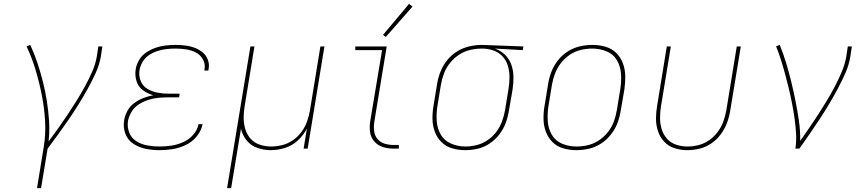

<svg xmlns="http://www.w3.org/2000/svg" viewBox="-20 -771 4504 996"><path d="M172 205H193L227 0Q255 -37 282.5 -75Q310 -113 336.5 -151.5Q363 -190 387.5 -229.5Q412 -269 434.5 -309.5Q457 -350 476 -391.5Q495 -433 503 -477L511 -530H490L482 -477Q475 -437 458 -398.5Q441 -360 420.5 -322.5Q400 -285 377.5 -249Q355 -213 331.5 -177.5Q308 -142 283 -107Q258 -72 232 -37Q238 -91 234.5 -143.5Q231 -196 223 -247Q215 -298 202.5 -347.5Q190 -397 174 -445Q158 -493 137 -538L118 -530Q146 -471 165 -407Q184 -343 197 -277Q210 -211 214 -142Q218 -73 206 -3Z M807 8Q841 8 875.5 2.5Q910 -3 943 -18.5Q976 -34 1000 -63Q1024 -92 1031 -127H1010Q1004 -96 981.5 -71Q959 -46 929 -33Q899 -20 868.5 -15.5Q838 -11 807 -11Q775 -11 744.5 -16.5Q714 -22 688 -38Q662 -54 650.5 -83Q639 -112 644 -144Q649 -169 663.5 -192.5Q678 -216 701.5 -230.5Q725 -245 750 -253Q775 -261 800.5 -263.5Q826 -266 852 -266H909L912 -285H855Q825 -285 796.5 -290.5Q768 -296 744 -310.5Q720 -325 709.5 -352Q699 -379 704 -409Q708 -431 721 -452Q734 -473 755 -486.5Q776 -500 799 -507Q822 -514 844.5 -516.5Q867 -519 890 -519Q918 -519 945 -515Q972 -511 995.5 -499Q1019 -487 1032.5 -463.5Q1046 -440 1041 -412Q1041 -409 1040 -405H1061Q1062 -409 1062 -413Q1067 -438 1058 -461.5Q1049 -485 1030.5 -500Q1012 -515 989 -523.5Q966 -532 941 -535Q916 -538 890 -538Q865 -538 839 -535Q813 -532 788 -523.5Q763 -515 739.5 -499.5Q716 -484 702 -460.5Q688 -437 684 -412Q679 -380 688 -350.5Q697 -321 721.5 -303Q746 -285 775 -277Q749 -272 724 -262.5Q699 -253 676.5 -236.5Q654 -220 641 -196Q628 -172 624 -147Q618 -110 630.5 -77Q643 -44 672 -25Q701 -6 736 1Q771 8 807 8Z M1158 205H1179L1230 -103Q1238 -69 1259.5 -42.5Q1281 -16 1314.5 -4Q1348 8 1385 8Q1421 8 1458 -3.5Q1495 -15 1524.5 -42Q1554 -69 1572 -104L1555 0H1576L1663 -530H1642L1588 -199Q1583 -170 1573 -141.5Q1563 -113 1544.5 -87.5Q1526 -62 1500 -44Q1474 -26 1444.5 -18.5Q1415 -11 1386 -11Q1356 -11 1327.5 -20.5Q1299 -30 1280 -51.5Q1261 -73 1252.5 -101Q1244 -129 1244 -159.5Q1244 -190 1249 -220L1300 -530H1279Z M2022 0H2049V-19H2022Q1997 -19 1974.5 -26Q1952 -33 1937.5 -51Q1923 -69 1920.5 -93Q1918 -117 1922 -141L1986 -530H1823V-511H1962L1901 -145Q1896 -116 1899.5 -87.5Q1903 -59 1921 -38Q1939 -17 1966 -8.5Q1993 0 2022 0ZM1981 -579 2120 -737 2102 -751 1967 -590Z M2393 8Q2425 8 2458 0.5Q2491 -7 2520 -26.5Q2549 -46 2570.5 -74Q2592 -102 2603.5 -133.5Q2615 -165 2620 -197L2639 -307Q2644 -340 2643.5 -373Q2643 -406 2632.5 -435.5Q2622 -465 2599.5 -487Q2577 -509 2547 -519L2692 -511L2695 -530L2482 -538H2481Q2448 -538 2415 -530.5Q2382 -523 2351.5 -504.5Q2321 -486 2299 -458Q2277 -430 2264.5 -398Q2252 -366 2247 -333L2229 -223Q2223 -189 2223.5 -154Q2224 -119 2235.5 -88Q2247 -57 2270 -34Q2293 -11 2326 -1.5Q2359 8 2393 8ZM2394 -11Q2355 -11 2320 -26Q2285 -41 2266.5 -73Q2248 -105 2245.5 -143Q2243 -181 2249 -220L2267 -330Q2272 -360 2283 -389.5Q2294 -419 2314.5 -444.5Q2335 -470 2362 -487.5Q2389 -505 2419.5 -512Q2450 -519 2480 -519Q2511 -519 2539 -509.5Q2567 -500 2586.5 -479Q2606 -458 2614.5 -430Q2623 -402 2623 -371.5Q2623 -341 2618 -310L2600 -200Q2595 -171 2584.5 -142Q2574 -113 2555 -87.5Q2536 -62 2509.5 -44Q2483 -26 2453 -18.5Q2423 -11 2394 -11Z M2969 8H2970Q3002 8 3035 0.5Q3068 -7 3097.5 -26Q3127 -45 3149 -73Q3171 -101 3183 -132.5Q3195 -164 3200 -197L3219 -307Q3224 -342 3223.5 -376.5Q3223 -411 3211.5 -442Q3200 -473 3177 -496Q3154 -519 3121 -528.5Q3088 -538 3054 -538H3053Q3021 -538 2988 -530.5Q2955 -523 2925 -504Q2895 -485 2873.5 -457Q2852 -429 2840 -397.5Q2828 -366 2823 -333L2805 -223Q2799 -189 2799.5 -154Q2800 -119 2811.5 -88Q2823 -57 2846 -34Q2869 -11 2902 -1.5Q2935 8 2969 8ZM2970 -11Q2931 -11 2896 -25.5Q2861 -40 2842.5 -72Q2824 -104 2821.5 -142.5Q2819 -181 2825 -220L2843 -330Q2848 -360 2859 -389Q2870 -418 2889.5 -443.5Q2909 -469 2936 -487Q2963 -505 2993 -512Q3023 -519 3053 -519Q3092 -519 3127 -504.5Q3162 -490 3180.5 -458Q3199 -426 3201.5 -387.5Q3204 -349 3198 -310L3180 -200Q3175 -170 3164.5 -141Q3154 -112 3134 -86.5Q3114 -61 3087 -43Q3060 -25 3030 -18Q3000 -11 2970 -11Z M3545 8Q3577 8 3609.5 0Q3642 -8 3670.5 -27.5Q3699 -47 3719.5 -75Q3740 -103 3751.5 -134Q3763 -165 3768 -197L3823 -530H3802L3748 -200Q3743 -171 3733 -142.5Q3723 -114 3704.5 -88.5Q3686 -63 3660 -44.5Q3634 -26 3604.5 -18.5Q3575 -11 3546 -11Q3516 -11 3487.5 -20.5Q3459 -30 3440 -51.5Q3421 -73 3412.5 -101Q3404 -129 3404 -159.5Q3404 -190 3409 -220L3460 -530H3439L3389 -223Q3383 -189 3383 -155Q3383 -121 3393.5 -90Q3404 -59 3426 -35.5Q3448 -12 3480 -2Q3512 8 3545 8Z M4106 0H4127Q4154 -38 4180 -76Q4206 -114 4231.5 -152.5Q4257 -191 4280.5 -230.5Q4304 -270 4325.5 -310Q4347 -350 4365.5 -392Q4384 -434 4391 -477L4399 -530H4378L4370 -477Q4363 -438 4347 -399.5Q4331 -361 4311.5 -324Q4292 -287 4270.5 -251Q4249 -215 4226 -179.5Q4203 -144 4179 -109Q4155 -74 4131 -40Q4132 -92 4124.5 -143.5Q4117 -195 4107 -245.5Q4097 -296 4085 -345.5Q4073 -395 4058.5 -443Q4044 -491 4025 -538L4006 -531Q4020 -496 4031.5 -459.5Q4043 -423 4053 -386Q4063 -349 4072 -311.5Q4081 -274 4088.5 -235.5Q4096 -197 4101.5 -158.5Q4107 -120 4109.5 -80Q4112 -40 4106 0Z"/></svg>

Font: Iosevka Sparkle Thin Oblique
Style: Regular
Weight: 100
Italic angle: -9°
Designer: Belleve Invis
Foundry: Belleve Invis
Version: Version 4.5.0; ttfautohint (v1.8.3)